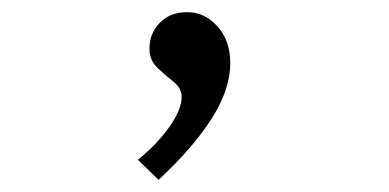

<svg xmlns="http://www.w3.org/2000/svg" viewBox="-20 -128 640 316"><path d="M241 168 207 135Q239 109 259 80.5Q279 52 279 32Q279 17 265.5 6.5Q252 -4 239 -16.5Q226 -29 226 -48Q226 -73 243 -90.5Q260 -108 288 -108Q317 -108 338 -84.5Q359 -61 359 -24Q359 19 328.5 67Q298 115 241 168Z"/></svg>

Font: Inconsolata Expanded
Style: Regular
Weight: 400
Width: 7
Monospace: yes
Designer: Raph Levien, Cyreal, Brenton Simpson
Foundry: Raph Levien, Cyreal, Google
Version: Version 3.000; ttfautohint (v1.8.2.53-6de2)